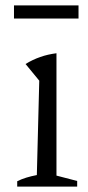

<svg xmlns="http://www.w3.org/2000/svg" viewBox="-20 -694 326 714"><path d="M44 0V-20Q60 -28 78 -33.5Q96 -39 117 -43L126 -394L75 -456Q101 -472 129.5 -482Q158 -492 190 -496V-41L267 -21V0ZM32 -625V-674H272V-625Z"/></svg>

Font: Piazzolla Thin Light
Style: Regular
Weight: 300
Version: Version 2.005